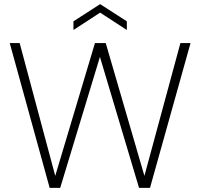

<svg xmlns="http://www.w3.org/2000/svg" viewBox="-20 -908 967 928"><path d="M220 0 27 -700H75L247 -58L439 -700H491L678 -58L852 -700H901L705 0H652L463 -633L271 0ZM335 -763V-805L464 -888L593 -805V-763L464 -847Z"/></svg>

Font: DM Sans 17pt ExtraLight
Style: Regular
Weight: 250
Version: Version 4.004;gftools[0.9.30]